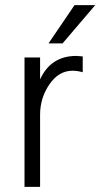

<svg xmlns="http://www.w3.org/2000/svg" viewBox="-20 -732 393 752"><path d="M225 -562H170L272 -712H353ZM137 0H76V-507H137V-421Q179 -513 279 -513Q286 -513 304 -511V-449Q284 -455 264 -455Q210 -455 173.5 -401.5Q137 -348 137 -283Z"/></svg>

Font: Hind Mysuru Light
Style: Regular
Weight: 300
Designer: Manushi Parikh, Hitesh Malaviya
Foundry: Indian Type Foundry
Version: Version 0.703;PS 1.0;hotconv 1.0.86;makeotf.lib2.5.63406